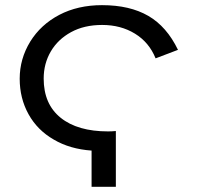

<svg xmlns="http://www.w3.org/2000/svg" viewBox="-20 -718 762 738"><path d="M332 0V-139.2Q248.5 -145 186.5 -181.6Q123.5 -217.8 89.6 -279.1Q55.7 -340.3 55.7 -415.5Q55.7 -491.7 96.2 -558.1Q136.7 -623.5 208 -660.9Q279.3 -698.2 372.1 -698.2Q479 -698.2 550 -657Q621.1 -615.7 664.1 -526.4L578.1 -493.7Q553.2 -555.2 498.8 -588.6Q444.3 -622.1 372.6 -622.1Q303.7 -622.1 253.2 -594.5Q202.6 -566.9 175.3 -520.3Q147.9 -473.6 147.9 -416Q147.9 -317.9 213.1 -265.4Q278.3 -212.9 395.5 -212.9Q410.6 -212.9 425.3 -214.4V0Z"/></svg>

Font: Arimo
Style: Regular
Weight: 400
Designer: Steve Matteson
Foundry: Monotype Imaging Inc.
Version: Version 1.33